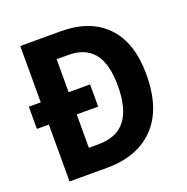

<svg xmlns="http://www.w3.org/2000/svg" viewBox="-128 -833 924 951"><g transform="rotate(-20 334.5 -357.0)"><path d="M292 -714Q447 -714 532.5 -625.5Q618 -537 618 -369Q618 -187 527.5 -93.5Q437 0 277 0H79V-300H16V-417H79V-714ZM289 -591H226V-417H339V-300H226V-124H276Q373 -124 419.5 -183.5Q466 -243 466 -364Q466 -481 421 -536Q376 -591 289 -591Z"/></g></svg>

Font: Noto Sans Lao SemiCondensed
Style: Bold
Weight: 700
Width: 4
Designer: Monotype Design Team
Foundry: Monotype Imaging Inc.
Version: Version 2.003; ttfautohint (v1.8.4.7-5d5b)